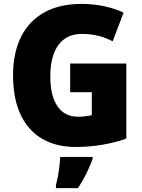

<svg xmlns="http://www.w3.org/2000/svg" viewBox="-20 -744 729 985"><path d="M340 -418H628V-33Q572 -13 505.5 -1.5Q439 10 368 10Q270 10 198 -31Q126 -72 86.5 -154Q47 -236 47 -359Q47 -472 87.5 -554Q128 -636 206.5 -680Q285 -724 399 -724Q461 -724 517 -711.5Q573 -699 614 -679L558 -532Q487 -570 401 -570Q344 -570 308 -542Q272 -514 255 -465.5Q238 -417 238 -354Q238 -252 275 -198.5Q312 -145 381 -145Q397 -145 418 -147.5Q439 -150 451 -153V-271H340ZM455 72Q440 112 422.5 147.5Q405 183 380 221H267V207Q272 187 277 160.5Q282 134 285 107Q288 80 289 61H455Z"/></svg>

Font: Noto Sans Bengali SemiCondensed Black
Style: Regular
Weight: 900
Width: 4
Designer: Joana Ranito - Universal Thirst; Jelle Bosma - Monotype Design Team
Foundry: Universal Thirst ehf.
Version: Version 3.000; ttfautohint (v1.8.4.7-5d5b)